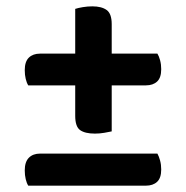

<svg xmlns="http://www.w3.org/2000/svg" viewBox="-20 -585 586 605"><path d="M332 -416H476Q481 -408 484.5 -395Q488 -382 488 -367Q488 -340 475 -328Q462 -316 440 -316H332V-171Q323 -169 308.5 -166.5Q294 -164 279 -164Q248 -164 232.5 -175Q217 -186 217 -220V-316H69Q64 -324 61 -336.5Q58 -349 58 -364Q58 -391 71 -403.5Q84 -416 106 -416H217V-557Q226 -560 241 -562.5Q256 -565 271 -565Q300 -565 316 -553.5Q332 -542 332 -509ZM69 0Q64 -8 61 -20.5Q58 -33 58 -48Q58 -75 71 -88Q84 -101 106 -101H476Q481 -92 484.5 -79Q488 -66 488 -51Q488 -24 475 -12Q462 0 440 0Z"/></svg>

Font: Baloo Da 2 SemiBold
Style: Regular
Weight: 600
Designer: Noopur Datye, Sulekha Rajkumar and Ek Type
Foundry: Ek Type
Version: Version 1.640;hotconv 1.0.111;makeotfexe 2.5.65597; ttfautoh